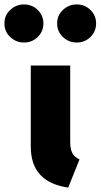

<svg xmlns="http://www.w3.org/2000/svg" viewBox="-94 -829 454 867"><path d="M214 18Q45 -6 45 -167V-533H223V-190Q223 -156 232.5 -138Q242 -120 265 -109ZM14 -637Q-21 -637 -47.5 -661.5Q-74 -686 -74 -723Q-74 -760 -47.5 -784.5Q-21 -809 14 -809Q51 -809 76.5 -784Q102 -759 102 -723Q102 -687 76.5 -662Q51 -637 14 -637ZM252 -637Q217 -637 190.5 -661.5Q164 -686 164 -723Q164 -760 190.5 -784.5Q217 -809 252 -809Q289 -809 314.5 -784Q340 -759 340 -723Q340 -687 314.5 -662Q289 -637 252 -637Z"/></svg>

Font: Trujillo ExtraBold
Style: Regular
Weight: 800
Designer: Fira Sans original fonts by bBox Type GmbH, Carrois Corporate GbR, & Edenspiekermann AG / Changes by Cristiano Sobral
Foundry: Fira Sans original fonts by bBox Type GmbH, Carrois Corporate GbR, & Edenspiekermann AG / Changes by Cristiano Sobral
Version: Version 4.301;July 28, 2020;FontCreator 13.0.0.2655 64-bit